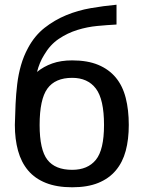

<svg xmlns="http://www.w3.org/2000/svg" viewBox="-20 -787 605 814"><path d="M43 -258Q44 -303 46 -346Q48 -389 53 -430.5Q58 -472 69 -510.5Q80 -549 99 -584Q127 -636 169 -669Q211 -702 260.5 -722.5Q310 -743 365 -752.5Q420 -762 474 -767V-683Q436 -681 393 -677Q350 -673 308 -660Q266 -647 229 -622Q192 -597 167 -554Q147 -522 137 -482Q165 -505 201.5 -518Q238 -531 286 -531Q351 -531 396.5 -512Q442 -493 471 -458Q500 -423 513 -372Q526 -321 526 -257Q526 -196 513 -147.5Q500 -99 471 -64.5Q442 -30 396.5 -11.5Q351 7 286 7Q221 7 174.5 -11.5Q128 -30 99 -64.5Q70 -99 56.5 -148Q43 -197 43 -257ZM286 -457Q214 -457 181 -411.5Q148 -366 148 -257Q148 -152 181 -109.5Q214 -67 286 -67Q352 -67 386.5 -109.5Q421 -152 421 -257Q421 -366 386.5 -411.5Q352 -457 286 -457Z"/></svg>

Font: BM YEONSUNG
Style: Regular
Weight: 400
Designer: Bongjin Kim; Myungsoo Han; Jaehyun Keum; Jihee Min; Dokyung Lee; Chorong Kim; Jooyeon Kang; Sang-a Kim;
Foundry: Sandoll Communications Inc.
Version: Version 1.000;PS 1;hotconv 16.6.51;makeotf.lib2.5.65220